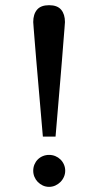

<svg xmlns="http://www.w3.org/2000/svg" viewBox="-20 -707 378 739"><path d="M231 -49.8Q231 -37.6 226.1 -26.4Q221.2 -15.1 212.6 -6.6Q204.1 2 192.9 7.1Q181.6 12.2 168.9 12.2Q156.2 12.2 145 7.1Q133.8 2 125.5 -6.6Q117.2 -15.1 112.5 -26.4Q107.9 -37.6 107.9 -49.8Q107.9 -62.5 112.5 -73.7Q117.2 -85 125.5 -93.3Q133.8 -101.6 145 -106.2Q156.2 -110.8 168.9 -110.8Q181.6 -110.8 192.9 -106.2Q204.1 -101.6 212.6 -93.3Q221.2 -85 226.1 -73.7Q231 -62.5 231 -49.8ZM230 -622.1Q230 -619.1 228.3 -598.4Q226.6 -577.6 224.1 -546.1Q221.7 -514.6 218.5 -475.3Q215.3 -436 211.9 -395.5Q203.6 -300.3 193.8 -181.2H145Q134.8 -300.3 126.5 -395.5Q123 -436 119.6 -475.3Q116.2 -514.6 113.8 -546.1Q111.3 -577.6 109.6 -598.4Q107.9 -619.1 107.9 -622.1Q107.9 -652.3 122.6 -669.7Q137.2 -687 168.9 -687Q200.7 -687 215.3 -669.7Q230 -652.3 230 -622.1Z"/></svg>

Font: Charis SIL Viet
Style: Regular
Weight: 400
Foundry: SIL International
Version: Version 5.000